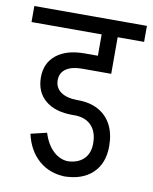

<svg xmlns="http://www.w3.org/2000/svg" viewBox="-100 -687 592 744"><g transform="rotate(10 196.5 -315.0)"><path d="M211 0Q148 0 104.5 -37Q61 -74 46 -140L109 -155Q123 -110 150 -85Q177 -60 211 -60ZM-25 -567V-630H418V-567ZM200 0V-60Q244 -60 268 -82.5Q292 -105 292 -145H355Q355 -77 314 -38.5Q273 0 200 0ZM194 -240Q125 -240 86.5 -272.5Q48 -305 48 -363H114Q114 -333 137.5 -316.5Q161 -300 204 -300ZM292 -145Q292 -192 266.5 -217Q241 -242 194 -240L204 -300Q252 -300 285.5 -281.5Q319 -263 337 -228.5Q355 -194 355 -145ZM48 -363Q48 -419 88 -451Q128 -483 199 -483V-423Q159 -423 136.5 -407.5Q114 -392 114 -363ZM199 -423V-483H314V-423ZM251 -450V-615H314V-450Z"/></g></svg>

Font: Akshar Light Light
Style: Regular
Weight: 300
Version: Version 1.100